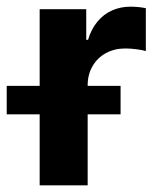

<svg xmlns="http://www.w3.org/2000/svg" viewBox="-63 -558 473 578"><path d="M56.4 -530.4H196.6V-438.2H202.1Q211.6 -470.4 230.3 -492.9Q249 -515.4 274.4 -526.6Q299.8 -537.9 329.7 -537.9Q353.3 -537.9 376 -533.4V-404.3Q365.1 -407.6 347.4 -409.8Q329.6 -412.1 314.2 -412.1Q281.9 -412.1 256.1 -398.2Q230.3 -384.3 215.6 -358.9Q200.9 -333.5 200.9 -301.4V0H56.4ZM-42.8 -299.5H300V-213.8H-42.8Z"/></svg>

Font: Pretendard Variable
Style: Regular
Weight: 400
Designer: Base glyphs from Inter by Rasmus Andersson; Hangul glyphs from Noto Sans CJK(Source Han Sans) by Jang Soo-young and Kang
Foundry: Kil Hyung-jin
Version: Version 1.100;FEAKit 1.0